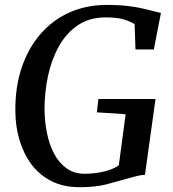

<svg xmlns="http://www.w3.org/2000/svg" viewBox="-20 -772 720 800"><path d="M312.5 8Q243 8 192.2 -18.5Q141.5 -45 109 -90Q76.5 -135 60.5 -191Q44.5 -247 44 -306Q42.5 -406.5 69.8 -488.5Q97 -570.5 148 -629.5Q199 -688.5 269.2 -720Q339.5 -751.5 425 -751.5Q479 -751.5 516.8 -746.5Q554.5 -741.5 581 -735.2Q607.5 -729 626.5 -724Q632.5 -722.5 638.2 -721Q644 -719.5 650.5 -718L621 -566H544.5L541 -671.5Q522.5 -683 495.2 -691.2Q468 -699.5 420.5 -699.5Q352 -699.5 303.5 -666.2Q255 -633 224.5 -577.5Q194 -522 179.8 -454.2Q165.5 -386.5 165.5 -317Q166 -265.5 175.8 -217.2Q185.5 -169 205.8 -131Q226 -93 257.5 -70.5Q289 -48 333 -48Q372 -48 411 -56.8Q450 -65.5 475 -83L503.5 -296L383.5 -304L390 -359.5H628L584 -43.5Q569.5 -43.5 550 -38.5Q530.5 -33.5 509 -27.5Q470.5 -16.5 424.5 -4.2Q378.5 8 312.5 8Z"/></svg>

Font: Merriweather 24pt Medium
Style: Italic
Weight: 500
Italic angle: -7.8°
Version: Version 2.101